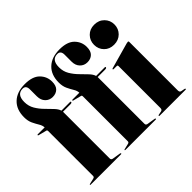

<svg xmlns="http://www.w3.org/2000/svg" viewBox="-156 -941 1166 1166"><g transform="rotate(-45 427.0 -357.5)"><path d="M218 -30.5Q218 -19 230 -16.5L283 -8Q289 -7 289 -3.5Q289 0 284.5 0H23.5Q20 0 20 -3Q20 -5.5 25 -6.5L61 -15Q71.5 -17.5 71.5 -26.5V-413Q71.5 -421 65 -422.5L12.5 -436Q8.5 -437 8.5 -440Q8.5 -443.5 13 -443.5H72Q71.5 -461 60.2 -479.2Q49 -497.5 38 -520.5Q27 -543.5 27 -575.5Q27 -641.5 65.8 -678.2Q104.5 -715 172.5 -715Q238.5 -715 269.8 -683.5Q301 -652 301 -608Q301 -572.5 283.5 -555.8Q266 -539 238 -539Q209.5 -539 190.8 -558.5Q172 -578 172 -610.5V-670Q172 -704.5 143.5 -704.5Q93.5 -704.5 93.5 -640Q93.5 -604.5 110.2 -576.2Q127 -548 150 -524.8Q173 -501.5 192 -481.5Q211 -461.5 216 -443.5H289.5Q295.5 -443.5 295.5 -440Q295.5 -432 281 -432H218ZM516 -30.5Q516 -19 528 -16.5L581 -8Q587 -7 587 -3.5Q587 0 582.5 0H321.5Q318 0 318 -3Q318 -5.5 323 -6.5L359 -15Q369.5 -17.5 369.5 -26.5V-413Q369.5 -421 363 -422.5L310.5 -436Q306.5 -437 306.5 -440Q306.5 -443.5 311 -443.5H370Q369.5 -461 358.2 -479.2Q347 -497.5 336 -520.5Q325 -543.5 325 -575.5Q325 -641.5 363.8 -678.2Q402.5 -715 470.5 -715Q536.5 -715 567.8 -683.5Q599 -652 599 -608Q599 -572.5 581.5 -555.8Q564 -539 536 -539Q507.5 -539 488.8 -558.5Q470 -578 470 -610.5V-670Q470 -704.5 441.5 -704.5Q391.5 -704.5 391.5 -640Q391.5 -604.5 408.2 -576.2Q425 -548 448 -524.8Q471 -501.5 490 -481.5Q509 -461.5 514 -443.5H587.5Q593.5 -443.5 593.5 -440Q593.5 -432 579 -432H516ZM725.5 -500Q687 -500 662.8 -524.8Q638.5 -549.5 638.5 -586Q638.5 -622 662.8 -647Q687 -672 725.5 -672Q764.5 -672 789.2 -647Q814 -622 814 -586Q814 -549.5 789.2 -524.8Q764.5 -500 725.5 -500ZM802.5 -447.5V-30Q802.5 -15 814.5 -12.5L838 -8Q843.5 -6.5 843.5 -3.5Q843.5 0 839 0H615.5Q611.5 0 611.5 -3.5Q611.5 -6.5 616.5 -7.5L640.5 -12.5Q652.5 -15 652.5 -29.5V-390Q652.5 -397.5 645 -397.5H619Q613.5 -397.5 613.5 -401.5Q613.5 -404 618.5 -405.5L784.5 -452Q793.5 -454 796.5 -454Q802.5 -454 802.5 -447.5Z"/></g></svg>

Font: Fraunces 144pt
Style: Bold
Weight: 700
Version: Version 1.000;[b76b70a41]